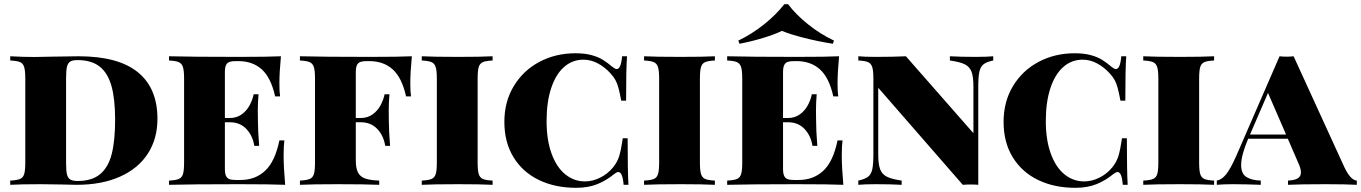

<svg xmlns="http://www.w3.org/2000/svg" viewBox="-20 -874 6436 908"><path d="M724.6 -312Q724.6 -217.8 679.2 -147.5Q633.8 -77.1 547.6 -38.6Q461.4 0 342.3 0Q314.9 0 272.5 -1.5Q169.9 -2.9 172.4 -2.9Q76.7 -2.9 28.3 0V-20Q60.5 -21.5 75 -27.8Q89.4 -34.2 94.5 -51.3Q99.6 -68.4 99.6 -106V-502Q99.6 -540 94.2 -557.1Q88.9 -574.2 74.7 -580.3Q60.5 -586.4 28.3 -587.9V-607.9Q89.8 -604.5 141.6 -604.5L170.4 -605L220.2 -606Q313 -607.9 351.6 -607.9Q538.6 -607.9 631.6 -532.7Q724.6 -457.5 724.6 -312ZM292.5 -503.9V-104Q292.5 -67.4 296.6 -49.8Q300.8 -32.2 312.3 -25.1Q323.7 -18.1 347.7 -18.1Q415 -18.1 453.9 -50.8Q492.7 -83.5 508.5 -146.5Q524.4 -209.5 524.4 -308.1Q524.4 -405.3 507.3 -466.8Q490.2 -528.3 451.4 -559.1Q412.6 -589.8 346.7 -589.8Q323.2 -589.8 312 -582.8Q300.8 -575.7 296.6 -557.9Q292.5 -540 292.5 -503.9Z M1328.6 0Q1263.7 -2.9 1109.4 -2.9Q889.6 -2.9 779.3 0V-20Q811.5 -21.5 825.9 -27.8Q840.3 -34.2 845.5 -51.3Q850.6 -68.4 850.6 -106V-502Q850.6 -539.6 845.2 -556.6Q839.8 -573.7 825.4 -580.1Q811 -586.4 779.3 -587.9V-607.9Q889.6 -605 1109.4 -605Q1249.5 -605 1308.6 -607.9Q1301.3 -531.7 1301.3 -480Q1301.3 -439 1304.7 -418H1281.2Q1261.2 -507.3 1217.8 -546.1Q1174.3 -585 1107.4 -585H1094.7Q1075.7 -585 1064.9 -581.1Q1054.2 -577.1 1048.8 -565.9Q1043.5 -554.7 1043.5 -532.2V-315.9H1066.4Q1099.6 -315.9 1123.3 -333.3Q1147 -350.6 1160.6 -376.2Q1174.3 -401.9 1179.7 -428.2H1202.6Q1199.2 -391.1 1199.2 -351.6L1199.7 -306.2Q1199.7 -257.3 1205.6 -184.1H1182.6Q1175.3 -231.9 1145.3 -263.9Q1115.2 -295.9 1066.4 -295.9H1043.5V-76.2Q1043.5 -53.7 1048.8 -42.2Q1054.2 -30.8 1064.9 -26.9Q1075.7 -22.9 1094.7 -22.9H1117.7Q1187.5 -22.9 1234.1 -66.7Q1280.8 -110.4 1301.3 -210H1324.7Q1321.3 -183.1 1321.3 -138.2Q1321.3 -83 1328.6 0Z M1920.4 -480Q1920.4 -439 1923.8 -418H1900.4Q1880.4 -507.3 1836.9 -546.1Q1793.5 -585 1726.6 -585H1713.9Q1694.8 -585 1684.1 -581.1Q1673.3 -577.1 1668 -565.9Q1662.6 -554.7 1662.6 -532.2V-315.9H1685.5Q1718.8 -315.9 1742.4 -333.3Q1766.1 -350.6 1779.8 -376.2Q1793.5 -401.9 1798.8 -428.2H1821.8Q1818.4 -391.1 1818.4 -351.6L1818.8 -306.2Q1818.8 -257.3 1824.7 -184.1H1801.8Q1794.4 -231.9 1764.4 -263.9Q1734.4 -295.9 1685.5 -295.9H1662.6V-116.2Q1662.6 -78.1 1673.1 -58.1Q1683.6 -38.1 1707 -29.8Q1730.5 -21.5 1773.4 -20V0Q1706.1 -2.9 1576.7 -2.9Q1455.6 -2.9 1398.4 0V-20Q1430.7 -21.5 1445.1 -27.8Q1459.5 -34.2 1464.6 -51.3Q1469.7 -68.4 1469.7 -106V-502Q1469.7 -539.6 1464.4 -556.6Q1459 -573.7 1444.6 -580.1Q1430.2 -586.4 1398.4 -587.9V-607.9Q1508.8 -605 1728.5 -605Q1868.7 -605 1927.7 -607.9Q1920.4 -531.7 1920.4 -480Z M2238.8 -502V-106Q2238.8 -68.4 2243.9 -51.3Q2249 -34.2 2263.2 -27.8Q2277.3 -21.5 2309.6 -20V0Q2254.9 -2.9 2147.9 -2.9Q2028.8 -2.9 1974.6 0V-20Q2006.8 -21.5 2021.2 -27.8Q2035.6 -34.2 2040.8 -51.3Q2045.9 -68.4 2045.9 -106V-502Q2045.9 -539.6 2040.5 -556.6Q2035.2 -573.7 2020.8 -580.1Q2006.3 -586.4 1974.6 -587.9V-607.9Q2028.8 -605 2147.9 -605Q2254.9 -605 2309.6 -607.9V-587.9Q2277.3 -586.4 2263.2 -580.1Q2249 -573.7 2243.9 -556.9Q2238.8 -540 2238.8 -502Z M2877 -557.1Q2889.2 -547.4 2896.5 -547.4Q2917 -547.4 2921.9 -607.9H2945.3Q2940.9 -550.3 2940.9 -397.9H2918Q2910.6 -436.5 2904.8 -458.3Q2898.9 -480 2890.6 -495.1Q2882.3 -510.3 2868.2 -525.9Q2840.3 -556.6 2807.4 -574.2Q2774.4 -591.8 2739.3 -591.8Q2686.5 -591.8 2647.2 -556.9Q2607.9 -522 2586.4 -456.5Q2564.9 -391.1 2564.9 -301.8Q2564.9 -211.9 2588.6 -147.2Q2612.3 -82.5 2653.6 -49.3Q2694.8 -16.1 2746.1 -16.1Q2782.7 -16.1 2818.1 -33.7Q2853.5 -51.3 2878.9 -82Q2898.9 -106.4 2908 -134.8Q2917 -163.1 2925.3 -220.2H2948.2Q2948.2 -62.5 2952.1 0H2929.2Q2924.3 -60.5 2904.3 -60.5Q2896.5 -60.5 2884.3 -50.8Q2847.7 -20.5 2804.9 -3.2Q2762.2 14.2 2704.1 14.2Q2605.5 14.2 2528.8 -22.7Q2452.1 -59.6 2408.7 -130.1Q2365.2 -200.7 2365.2 -297.9Q2365.2 -393.1 2409.7 -466.8Q2454.1 -540.5 2530.8 -581.3Q2607.4 -622.1 2701.2 -622.1Q2745.1 -622.1 2776.9 -613.5Q2808.6 -605 2830.3 -591.6Q2852.1 -578.1 2877 -557.1Z M3290 -502V-106Q3290 -68.4 3295.2 -51.3Q3300.3 -34.2 3314.5 -27.8Q3328.6 -21.5 3360.8 -20V0Q3306.2 -2.9 3199.2 -2.9Q3080.1 -2.9 3025.9 0V-20Q3058.1 -21.5 3072.5 -27.8Q3086.9 -34.2 3092 -51.3Q3097.2 -68.4 3097.2 -106V-502Q3097.2 -539.6 3091.8 -556.6Q3086.4 -573.7 3072 -580.1Q3057.6 -586.4 3025.9 -587.9V-607.9Q3080.1 -605 3199.2 -605Q3306.2 -605 3360.8 -607.9V-587.9Q3328.6 -586.4 3314.5 -580.1Q3300.3 -573.7 3295.2 -556.9Q3290 -540 3290 -502Z M3419.4 0ZM3923.8 -682.1 3918.9 -667Q3850.6 -677.7 3783.9 -694.6Q3717.3 -711.4 3677.7 -728Q3644.5 -711.4 3588.9 -694.6Q3533.2 -677.7 3477.1 -667L3471.7 -682.1Q3535.2 -712.4 3593 -758.5Q3650.9 -804.7 3689 -854H3707Q3742.7 -806.2 3800.8 -759.5Q3858.9 -712.9 3923.8 -682.1ZM3968.3 0Q3903.3 -2.9 3749 -2.9Q3529.3 -2.9 3418.9 0V-20Q3451.2 -21.5 3465.6 -27.8Q3480 -34.2 3485.1 -51.3Q3490.2 -68.4 3490.2 -106V-502Q3490.2 -539.6 3484.9 -556.6Q3479.5 -573.7 3465.1 -580.1Q3450.7 -586.4 3418.9 -587.9V-607.9Q3529.3 -605 3749 -605Q3889.2 -605 3948.2 -607.9Q3940.9 -531.7 3940.9 -480Q3940.9 -439 3944.3 -418H3920.9Q3900.9 -507.3 3857.4 -546.1Q3814 -585 3747.1 -585H3734.4Q3715.3 -585 3704.6 -581.1Q3693.8 -577.1 3688.5 -565.9Q3683.1 -554.7 3683.1 -532.2V-315.9H3706.1Q3739.3 -315.9 3762.9 -333.3Q3786.6 -350.6 3800.3 -376.2Q3814 -401.9 3819.3 -428.2H3842.3Q3838.9 -391.1 3838.9 -351.6L3839.4 -306.2Q3839.4 -257.3 3845.2 -184.1H3822.3Q3814.9 -231.9 3784.9 -263.9Q3754.9 -295.9 3706.1 -295.9H3683.1V-76.2Q3683.1 -53.7 3688.5 -42.2Q3693.8 -30.8 3704.6 -26.9Q3715.3 -22.9 3734.4 -22.9H3757.3Q3827.1 -22.9 3873.8 -66.7Q3920.4 -110.4 3940.9 -210H3964.4Q3960.9 -183.1 3960.9 -138.2Q3960.9 -83 3968.3 0Z M4606.4 -461.9V0Q4588.9 -1.5 4569.8 -1.5Q4551.8 -1.5 4533.2 0L4133.3 -459V-146Q4133.3 -98.1 4142.1 -74.2Q4150.9 -50.3 4173.6 -38.6Q4196.3 -26.9 4244.1 -20V0Q4195.3 -2.9 4122.1 -2.9Q4069.3 -2.9 4039.1 0V-20Q4070.8 -26.9 4085.4 -38.3Q4100.1 -49.8 4105.2 -73.7Q4110.4 -97.7 4110.4 -146V-502Q4110.4 -539.6 4105 -556.6Q4099.6 -573.7 4085.2 -580.1Q4070.8 -586.4 4039.1 -587.9V-607.9Q4069.3 -605 4122.1 -605Q4204.1 -605 4264.2 -607.9L4583.5 -244.1V-461.9Q4583.5 -510.3 4574.7 -534.2Q4565.9 -558.1 4543.2 -569.6Q4520.5 -581.1 4472.2 -587.9V-607.9Q4522 -605 4594.2 -605Q4647.5 -605 4677.2 -607.9V-587.9Q4645.5 -581.5 4631.1 -569.8Q4616.7 -558.1 4611.6 -534.4Q4606.4 -510.7 4606.4 -461.9Z M5237.8 -557.1Q5250 -547.4 5257.3 -547.4Q5277.8 -547.4 5282.7 -607.9H5306.2Q5301.8 -550.3 5301.8 -397.9H5278.8Q5271.5 -436.5 5265.6 -458.3Q5259.8 -480 5251.5 -495.1Q5243.2 -510.3 5229 -525.9Q5201.2 -556.6 5168.2 -574.2Q5135.3 -591.8 5100.1 -591.8Q5047.4 -591.8 5008.1 -556.9Q4968.8 -522 4947.3 -456.5Q4925.8 -391.1 4925.8 -301.8Q4925.8 -211.9 4949.5 -147.2Q4973.1 -82.5 5014.4 -49.3Q5055.7 -16.1 5106.9 -16.1Q5143.6 -16.1 5179 -33.7Q5214.4 -51.3 5239.7 -82Q5259.8 -106.4 5268.8 -134.8Q5277.8 -163.1 5286.1 -220.2H5309.1Q5309.1 -62.5 5313 0H5290Q5285.2 -60.5 5265.1 -60.5Q5257.3 -60.5 5245.1 -50.8Q5208.5 -20.5 5165.8 -3.2Q5123 14.2 5064.9 14.2Q4966.3 14.2 4889.6 -22.7Q4813 -59.6 4769.5 -130.1Q4726.1 -200.7 4726.1 -297.9Q4726.1 -393.1 4770.5 -466.8Q4814.9 -540.5 4891.6 -581.3Q4968.3 -622.1 5062 -622.1Q5106 -622.1 5137.7 -613.5Q5169.4 -605 5191.2 -591.6Q5212.9 -578.1 5237.8 -557.1Z M5650.9 -502V-106Q5650.9 -68.4 5656 -51.3Q5661.1 -34.2 5675.3 -27.8Q5689.5 -21.5 5721.7 -20V0Q5667 -2.9 5560.1 -2.9Q5440.9 -2.9 5386.7 0V-20Q5418.9 -21.5 5433.3 -27.8Q5447.8 -34.2 5452.9 -51.3Q5458 -68.4 5458 -106V-502Q5458 -539.6 5452.6 -556.6Q5447.3 -573.7 5432.9 -580.1Q5418.5 -586.4 5386.7 -587.9V-607.9Q5440.9 -605 5560.1 -605Q5667 -605 5721.7 -607.9V-587.9Q5689.5 -586.4 5675.3 -580.1Q5661.1 -573.7 5656 -556.9Q5650.9 -540 5650.9 -502Z M6396.5 -20V0Q6345.2 -2.9 6249.5 -2.9Q6128.4 -2.9 6071.3 0V-20Q6102.1 -21.5 6117.2 -30.5Q6132.3 -39.6 6132.3 -59.1Q6132.3 -77.1 6119.6 -104L6070.3 -217.8H5882.8Q5849.6 -139.6 5849.6 -93.8Q5849.6 -53.2 5873.8 -37.4Q5897.9 -21.5 5942.4 -20V0Q5867.7 -2.9 5811.5 -2.9Q5764.6 -2.9 5734.4 0V-20Q5757.8 -23.9 5778.8 -50Q5799.8 -76.2 5826.7 -137.2L6031.2 -607.9Q6046.4 -606 6064.5 -606Q6083.5 -606 6097.7 -607.9L6337.4 -84Q6367.2 -21.5 6396.5 -20ZM5976.6 -434.6 5891.6 -237.8H6062Z"/></svg>

Font: TypoPRO Playfair Display SC
Style: Regular
Weight: 900
Designer: Claus Eggers Sørensen
Foundry: Claus Eggers Sørensen
Version: Version 1.004;PS 001.004;hotconv 1.0.70;makeotf.lib2.5.58329